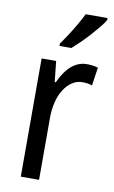

<svg xmlns="http://www.w3.org/2000/svg" viewBox="-87 -813 511 859"><g transform="rotate(10 168.5 -383.0)"><path d="M275 -547Q287 -547 300.5 -545.5Q314 -544 326 -540L314 -457Q304 -461 292.5 -462.5Q281 -464 269 -464Q245 -464 224 -450.5Q203 -437 187 -412.5Q171 -388 162.5 -354.5Q154 -321 154 -282V0H71V-537H137L147 -443H152Q166 -474 184 -497.5Q202 -521 225 -534Q248 -547 275 -547ZM330 -757Q321 -741 304.5 -721Q288 -701 268.5 -679.5Q249 -658 229.5 -639Q210 -620 194 -606H140V-617Q158 -642 174.5 -667.5Q191 -693 205.5 -718.5Q220 -744 231 -766H330Z"/></g></svg>

Font: Noto Sans Arabic Condensed
Style: Regular
Weight: 400
Width: 3
Designer: Monotype Design Team, Nadine Chahine, Nizar Qandah and Khaled Hosny
Foundry: Monotype Imaging Inc.
Version: Version 2.012